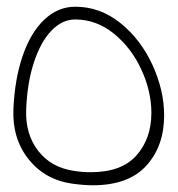

<svg xmlns="http://www.w3.org/2000/svg" viewBox="-20 -552 529 572"><path d="M20 -228Q24 -318 48 -387Q72 -456 112.5 -494Q153 -532 204 -532Q278 -532 338.5 -483.5Q399 -435 434 -359Q469 -283 469 -208Q469 -117 416 -58.5Q363 0 256 0Q231 0 194 -5Q113 -17 64.5 -78.5Q16 -140 20 -228ZM251 -39Q342 -39 386.5 -89Q431 -139 431 -216Q431 -280 401 -345Q371 -410 319 -452Q267 -494 204 -494Q165 -494 133 -460.5Q101 -427 81 -366Q61 -305 58 -226Q55 -153 93.5 -103Q132 -53 200 -43Q224 -39 251 -39Z"/></svg>

Font: Vibes
Style: Regular
Weight: 400
Designer: AbdElmomen Kadhim
Version: Version 1.100